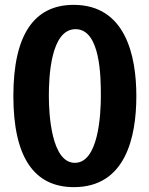

<svg xmlns="http://www.w3.org/2000/svg" viewBox="-20 -756 613 790"><path d="M541 -361C541 -530 495 -736 283 -736C119 -736 35 -611 35 -361C35 -111 119 14 284 14C495 14 541 -188 541 -361ZM395 -361C395 -284 385 -86 288 -86C192 -86 181 -284 181 -361C181 -438 188 -636 291 -636C394 -636 395 -437 395 -361Z"/></svg>

Font: Perun
Style: Bold
Weight: 700
Foundry: Copyright (c) Stefan Peev, Context Ltd, 2016
Version: Version 1.089